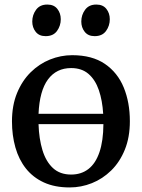

<svg xmlns="http://www.w3.org/2000/svg" viewBox="-20 -811 622 842"><path d="M285.5 11Q220 11 172.2 -11Q124.5 -33 93.5 -72.2Q62.5 -111.5 47.5 -164.5Q32.5 -217.5 32.5 -278.5Q32.5 -349 54.8 -403Q77 -457 114.5 -494Q152 -531 199.2 -550Q246.5 -569 296.5 -569Q384 -569 440 -530.8Q496 -492.5 522.8 -427Q549.5 -361.5 549.5 -279.5Q549.5 -209 527.5 -154.8Q505.5 -100.5 467.8 -63.5Q430 -26.5 383 -7.8Q336 11 285.5 11ZM292 -45.5Q336.5 -45.5 368 -70Q399.5 -94.5 416.2 -143.8Q433 -193 433.5 -266.5H149Q151 -202.5 166.2 -152.5Q181.5 -102.5 212.2 -74Q243 -45.5 292 -45.5ZM149 -312H432.5Q429 -370.5 413.5 -415.8Q398 -461 368.2 -486.8Q338.5 -512.5 292 -512.5Q227.5 -512.5 190.5 -462.8Q153.5 -413 149 -312ZM179.5 -652.5Q151.5 -652.5 136.5 -671.5Q121.5 -690.5 121.5 -716.5Q121.5 -745.5 138.2 -768.2Q155 -791 187 -791H188Q216.5 -791 231.5 -772Q246.5 -753 246.5 -726.5Q246.5 -698 230 -675.2Q213.5 -652.5 180.5 -652.5ZM394.5 -652.5Q366.5 -652.5 351.5 -671.5Q336.5 -690.5 336.5 -716.5Q336.5 -745.5 353.2 -768.2Q370 -791 402 -791H403Q431.5 -791 446.5 -772Q461.5 -753 461.5 -726.5Q461.5 -698 445 -675.2Q428.5 -652.5 395.5 -652.5Z"/></svg>

Font: Merriweather 20pt
Style: Regular
Weight: 400
Version: Version 2.100